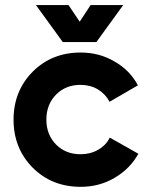

<svg xmlns="http://www.w3.org/2000/svg" viewBox="-20 -720 576 754"><path d="M226.6 -554.7Q200.2 -590.8 121.1 -700.2Q153.3 -700.2 249 -700.2Q259.8 -683.6 293 -634.8Q303.7 -651.4 335.9 -700.2Q368.2 -700.2 463.9 -700.2Q437.5 -664.1 358.4 -554.7Q325.2 -554.7 226.6 -554.7ZM411.1 -179.7Q439.5 -164.1 523.4 -116.2Q490.2 -56.6 429.7 -21.5Q370.1 13.7 296.9 13.7Q183.6 13.7 108.4 -61.5Q33.2 -137.7 33.2 -250Q33.2 -362.3 108.4 -438.5Q183.6 -513.7 296.9 -513.7Q370.1 -513.7 429.7 -478.5Q490.2 -444.3 521.5 -384.8Q484.4 -363.3 410.2 -320.3Q394.5 -350.6 364.3 -369.1Q334 -386.7 295.9 -386.7Q238.3 -386.7 200.2 -348.6Q162.1 -309.6 162.1 -250Q162.1 -191.4 200.2 -152.3Q238.3 -114.3 295.9 -114.3Q335 -114.3 365.2 -131.8Q396.5 -149.4 411.1 -179.7Z"/></svg>

Font: LeFont
Style: Regular
Weight: 700
Designer: Leryon MEDIA
Version: Version 1.0